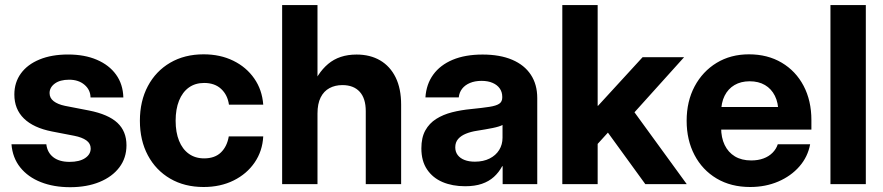

<svg xmlns="http://www.w3.org/2000/svg" viewBox="-20 -748 3588 780"><path d="M264.9 12.5Q198.2 12.5 146 -8.1Q93.8 -28.6 62.4 -67.7Q31 -106.8 26.6 -161.9H168.2Q172.1 -128.4 196.4 -109.4Q220.7 -90.4 262.5 -90.4Q302.7 -90.4 325.6 -105.6Q348.4 -120.8 348.4 -144.7Q348.4 -165.1 330.9 -177.6Q313.3 -190.2 281.6 -196.4L191.2 -213.9Q116.2 -228.6 77.3 -266.5Q38.3 -304.5 38.3 -364Q38.3 -413 64.9 -449.6Q91.4 -486.1 140.5 -506.3Q189.6 -526.6 256.7 -526.6Q323.6 -526.6 373.4 -505.2Q423.3 -483.9 451.4 -445Q479.6 -406 481.1 -352.1H347.8Q347.3 -383.1 323.2 -403.6Q299.1 -424.2 260.9 -424.2Q223.8 -424.2 202.6 -408.5Q181.4 -392.8 181.4 -369.8Q181.4 -349.8 198 -337Q214.6 -324.1 244.1 -318L341.9 -299Q420 -283.5 456.9 -249.1Q493.8 -214.7 493.8 -157.8Q493.8 -106.2 464.8 -68Q435.8 -29.7 384.1 -8.6Q332.4 12.5 264.9 12.5Z M807.1 11.7Q729.7 11.7 671.4 -22.3Q613.1 -56.3 580.7 -117Q548.3 -177.7 548.3 -257.4Q548.3 -337.3 580.7 -398.2Q613.1 -459.1 671.4 -493.2Q729.7 -527.3 807.1 -527.3Q874.9 -527.3 927.9 -501.2Q980.9 -475.2 1012.9 -429.1Q1045 -383 1049.4 -322.9H910.1Q904.5 -362.5 878.4 -386.7Q852.4 -411 809.2 -411Q773 -411 747 -392.3Q721.1 -373.5 707.3 -339Q693.5 -304.6 693.5 -257.4Q693.5 -210.6 707.3 -176.3Q721.1 -141.9 747.1 -123.3Q773 -104.6 809.2 -104.6Q852.8 -104.6 877.6 -128.8Q902.5 -153 909.4 -193.8H1049.4Q1046.3 -134.3 1014.5 -87.9Q982.7 -41.4 929.2 -14.9Q875.7 11.7 807.1 11.7Z M1269.8 -286.5V0H1126.2V-727.5H1269.8V-381.4H1243.1Q1267.7 -449.9 1313 -488.2Q1358.3 -526.4 1428.6 -526.4Q1483.7 -526.4 1524.3 -502.7Q1564.9 -478.9 1587.3 -433.5Q1609.6 -388.1 1609.6 -322.9V0H1465.9V-296.5Q1465.9 -348.4 1441.2 -375.3Q1416.5 -402.3 1371 -402.3Q1341.3 -402.3 1318.5 -390Q1295.6 -377.8 1282.7 -352.2Q1269.8 -326.6 1269.8 -286.5Z M1869.4 8.6Q1817.8 8.6 1777.8 -8.4Q1737.8 -25.5 1714.8 -59.8Q1691.8 -94 1691.8 -145.3Q1691.8 -189.2 1707.9 -218.2Q1724.1 -247.2 1752.1 -264.9Q1780.1 -282.6 1816.6 -291.9Q1853 -301.1 1893.2 -304.9Q1940.4 -309.6 1968.3 -314Q1996.2 -318.3 2008.3 -326.7Q2020.4 -335 2020.4 -351.6V-354.9Q2020.4 -374 2010.3 -388.5Q2000.2 -403 1981.4 -411.2Q1962.6 -419.5 1936.2 -419.5Q1909.6 -419.5 1889.3 -411Q1869.1 -402.6 1857.4 -387.5Q1845.7 -372.4 1843.7 -352.4H1708.3Q1711.8 -405.8 1740 -444.8Q1768.2 -483.7 1818.9 -505.1Q1869.7 -526.4 1940.4 -526.4Q2011.1 -526.4 2060.8 -505.2Q2110.5 -484 2136.5 -444.4Q2162.6 -404.9 2162.6 -349.7V0H2022V-72.7H2020.1Q2006.6 -47.6 1986.4 -29.3Q1966.2 -11 1937.5 -1.2Q1908.9 8.6 1869.4 8.6ZM1909 -91.2Q1943.7 -91.2 1969 -104Q1994.3 -116.7 2007.9 -138.7Q2021.5 -160.6 2021.5 -188.5V-240.3Q2009.3 -233.6 1981.1 -227.9Q1953 -222.3 1917.8 -216.8Q1893.2 -213.1 1873.2 -205Q1853.2 -197 1841.3 -183.5Q1829.5 -170 1829.5 -149.4Q1829.5 -131.2 1839.4 -118.1Q1849.3 -105 1867.2 -98.1Q1885 -91.2 1909 -91.2Z M2394.5 -148.6V-318.2H2409.5L2590.5 -515.6H2759.1L2525.5 -256.2H2492.4ZM2264.4 0V-727.5H2408V0ZM2601.6 0 2438.6 -224.5 2533.6 -324.8 2769.9 0Z M3027.5 11.7Q2949.4 11.7 2891.4 -22.8Q2833.3 -57.4 2801.4 -118.3Q2769.5 -179.2 2769.5 -257.4Q2769.5 -336.2 2801.9 -397.1Q2834.4 -458 2891.4 -492.7Q2948.5 -527.3 3022.7 -527.3Q3098.4 -527.3 3155.6 -493.4Q3212.9 -459.5 3244.6 -399.3Q3276.3 -339 3276.3 -260.3V-221.5H2820.8V-313.3H3207L3142.1 -291.6Q3142.1 -330.6 3127.9 -358.9Q3113.7 -387.2 3087.7 -402.5Q3061.7 -417.8 3025.6 -417.8Q2990 -417.8 2963.9 -402.5Q2937.9 -387.2 2923.7 -358.9Q2909.6 -330.6 2909.6 -291.6V-228.8Q2909.6 -189 2923.9 -159.1Q2938.3 -129.1 2965.6 -112.6Q2993 -96.2 3031.7 -96.2Q3059.9 -96.2 3081.8 -104.4Q3103.7 -112.5 3118.4 -127.4Q3133.2 -142.2 3139.7 -161.9H3271.2Q3261.7 -110.8 3227.5 -71.7Q3193.3 -32.6 3141.7 -10.5Q3090 11.7 3027.5 11.7Z M3497.4 -727.5V0H3353.7V-727.5Z"/></svg>

Font: Inter Khmer Looped
Style: Regular
Weight: 400
Designer: Rasmus Andersson, Sovichet Tep
Foundry: Anagata Design
Version: Version 1.000